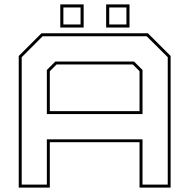

<svg xmlns="http://www.w3.org/2000/svg" viewBox="-20 -851 859 871"><path d="M65 0V-597L168 -700H651L754 -597V0H613V-206H206V0ZM78.5 -13.5H192.5V-219H626.5V-13.5H741V-591.5L645.5 -686.5H173.5L78.5 -591.5ZM192.5 -333.5V-533.5L231 -572H588L626.5 -533.5V-333.5ZM206 -347H613V-528L582.5 -558.5H236.5L206 -528ZM461.5 -726V-831H567.5V-726ZM253.5 -726V-831H359.5V-726ZM267.5 -740H345.5V-817H267.5ZM475.5 -740H553.5V-817H475.5Z"/></svg>

Font: Tourney Expanded Thin
Style: Regular
Weight: 100
Width: 7
Designer: Tyler Finck
Foundry: Etcetera Type Co
Version: Version 1.010; ttfautohint (v1.8.3)